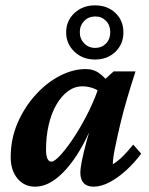

<svg xmlns="http://www.w3.org/2000/svg" viewBox="-20 -699 565 727"><path d="M113.3 7.8Q71.3 7.8 45.9 -23.4Q20.5 -54.7 20.5 -103.5Q20.5 -172.9 46.4 -232.9Q72.3 -293 114.3 -339.4Q156.2 -385.7 206.1 -411.6Q255.9 -437.5 304.7 -437.5Q335 -437.5 356.9 -420.9Q378.9 -404.3 401.4 -375L366.2 -343.8Q351.6 -358.4 332 -365.2Q312.5 -372.1 292 -372.1Q262.7 -372.1 237.8 -354Q212.9 -335.9 193.8 -303.2Q174.8 -270.5 164.6 -227.1Q154.3 -183.6 154.3 -132.8Q154.3 -111.3 159.2 -99.1Q164.1 -86.9 174.8 -86.9Q186.5 -86.9 210.4 -113.3Q234.4 -139.6 262.7 -183.1Q291 -226.6 316.9 -279.3Q342.8 -332 359.4 -385.7L376 -397.5L410.2 -428.7H493.2Q477.5 -380.9 461.9 -328.1Q446.3 -275.4 434.6 -225.6Q422.9 -175.8 415 -136.7Q407.2 -97.7 407.2 -77.1Q426.8 -88.9 445.8 -107.9Q464.8 -127 484.4 -151.4L514.6 -117.2Q490.2 -84 459 -55.2Q427.7 -26.4 395.5 -9.3Q363.3 7.8 334 7.8Q309.6 7.8 296.9 -5.9Q284.2 -19.5 284.2 -44.9Q284.2 -60.5 290 -90.3Q295.9 -120.1 308.6 -167Q321.3 -213.9 342.8 -283.2H351.6Q320.3 -193.4 281.2 -128.4Q242.2 -63.5 199.2 -27.8Q156.2 7.8 113.3 7.8ZM339.8 -473.6Q293 -473.6 261.7 -503.4Q230.5 -533.2 230.5 -576.2Q230.5 -620.1 261.7 -649.4Q293 -678.7 339.8 -678.7Q386.7 -678.7 417 -649.9Q447.3 -621.1 447.3 -576.2Q447.3 -532.2 417 -502.9Q386.7 -473.6 339.8 -473.6ZM340.8 -517.6Q365.2 -517.6 381.3 -534.2Q397.5 -550.8 397.5 -577.1Q397.5 -603.5 381.3 -620.1Q365.2 -636.7 340.8 -636.7Q315.4 -636.7 298.8 -619.6Q282.2 -602.5 282.2 -577.1Q282.2 -551.8 298.8 -534.7Q315.4 -517.6 340.8 -517.6Z"/></svg>

Font: Crimson Pro
Style: Bold Italic
Weight: 700
Italic angle: -12°
Designer: Jacques Le Bailly
Foundry: Baron von Fonthausen
Version: Version 1.003